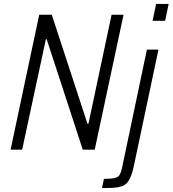

<svg xmlns="http://www.w3.org/2000/svg" viewBox="-20 -763 880 979"><path d="M34 0 180 -688H244L426 -132H431L549 -688H610L463 0H402L218 -563H214L93 0ZM758 -657 776 -743H840L822 -657ZM500 196 510 149Q546 149 564 145Q582 141 589.5 129Q597 117 602 94L729 -510H788L664 76Q657 111 648.5 133Q640 155 629 168Q618 181 600.5 187Q583 193 559 194.5Q535 196 500 196Z"/></svg>

Font: Saira SemiCondensed Light
Style: Italic
Weight: 300
Width: 4
Italic angle: -12°
Designer: Hector Gatti with collaboration of the Omnibus-Type team
Foundry: Omnibus-Type
Version: Version 1.101